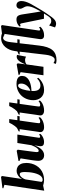

<svg xmlns="http://www.w3.org/2000/svg" viewBox="1275 -2132 1108 3698"><g transform="rotate(-90 1829.0 -283.0)"><path d="M230.5 -411Q241.5 -439 266 -463Q290.5 -487 322.5 -502Q354.5 -517 388.5 -517Q429.5 -517 463.8 -497.8Q498 -478.5 518.8 -436.8Q539.5 -395 539.5 -328Q539.5 -277 526.2 -227.5Q513 -178 486.5 -134.8Q460 -91.5 420.5 -58.5Q381 -25.5 328.2 -6.8Q275.5 12 209.5 12Q183 12 155 6.2Q127 0.5 104 -6L5.5 14.5L118.5 -752.5L51.5 -773L54 -790L267 -817L288.5 -801.5ZM175 -38Q177 -31 186.5 -23.2Q196 -15.5 214.5 -15.5Q248 -15.5 273 -36.8Q298 -58 315.5 -93.8Q333 -129.5 344 -174Q355 -218.5 360 -265.8Q365 -313 365 -357Q365 -406 356.2 -431.2Q347.5 -456.5 321.5 -456.5Q300.5 -456.5 279.5 -437.5Q258.5 -418.5 243 -392Q227.5 -365.5 222 -343.5Z M688 13Q651 13 627.2 -2.2Q603.5 -17.5 592 -41.8Q580.5 -66 580.5 -93.5Q580.5 -109 582.2 -128.8Q584 -148.5 586.5 -170.5Q589 -192.5 592.2 -214.2Q595.5 -236 598.5 -255.5L628 -440L576 -463.5L578.5 -480.5L774 -515.5L795 -496L767 -285.5Q764 -264.5 761 -240Q758 -215.5 755.2 -193Q752.5 -170.5 750.8 -153.8Q749 -137 749 -131Q749 -119 750.8 -110.2Q752.5 -101.5 758.2 -96.5Q764 -91.5 775.5 -91.5Q796.5 -91.5 816.8 -114.2Q837 -137 854 -170Q871 -203 881.5 -233.5L924 -502.5H1086.5L1025 -91Q1023 -75.5 1029.8 -69.2Q1036.5 -63 1043.5 -63Q1053 -63 1065.2 -68.8Q1077.5 -74.5 1087.5 -85.5L1100 -60.5Q1083.5 -40 1058.5 -23.8Q1033.5 -7.5 1003.5 2Q973.5 11.5 941.5 11.5Q900.5 11.5 881 -5.5Q861.5 -22.5 861.5 -53Q861.5 -59 863 -71.5Q864.5 -84 866.8 -100Q869 -116 871.8 -133.8Q874.5 -151.5 877 -168H875Q864 -135 846.5 -102.8Q829 -70.5 805.5 -44.2Q782 -18 752.5 -2.5Q723 13 688 13Z M1317.5 -189.5Q1314 -164.5 1311.2 -142.8Q1308.5 -121 1306.8 -105.8Q1305 -90.5 1305 -83.5Q1305 -72.5 1314.8 -67.5Q1324.5 -62.5 1334.5 -62.5Q1352.5 -62.5 1373.8 -71.5Q1395 -80.5 1409 -95.5L1421.5 -68.5Q1400 -42 1368.2 -24Q1336.5 -6 1300 3Q1263.5 12 1227 12Q1181 12 1155.2 -10.5Q1129.5 -33 1134 -69Q1134.5 -73.5 1136 -82.8Q1137.5 -92 1139.8 -106.8Q1142 -121.5 1145.2 -142.5Q1148.5 -163.5 1152.5 -192L1190 -458.5H1145.5L1149 -477L1214.5 -510.5Q1232.5 -527.5 1251.8 -553.2Q1271 -579 1287.8 -607.2Q1304.5 -635.5 1314.5 -659.5H1385L1363 -502.5H1445L1438 -458.5H1356Z M1639 -189.5Q1635.5 -164.5 1632.8 -142.8Q1630 -121 1628.2 -105.8Q1626.5 -90.5 1626.5 -83.5Q1626.5 -72.5 1636.2 -67.5Q1646 -62.5 1656 -62.5Q1674 -62.5 1695.2 -71.5Q1716.5 -80.5 1730.5 -95.5L1743 -68.5Q1721.5 -42 1689.8 -24Q1658 -6 1621.5 3Q1585 12 1548.5 12Q1502.5 12 1476.8 -10.5Q1451 -33 1455.5 -69Q1456 -73.5 1457.5 -82.8Q1459 -92 1461.2 -106.8Q1463.5 -121.5 1466.8 -142.5Q1470 -163.5 1474 -192L1511.5 -458.5H1467L1470.5 -477L1536 -510.5Q1554 -527.5 1573.2 -553.2Q1592.5 -579 1609.2 -607.2Q1626 -635.5 1636 -659.5H1706.5L1684.5 -502.5H1766.5L1759.5 -458.5H1677.5Z M2179.5 -100.5Q2165.5 -81 2133.8 -54.5Q2102 -28 2054.2 -8Q2006.5 12 1944.5 12Q1893.5 12 1856.2 -5.5Q1819 -23 1795.2 -52.2Q1771.5 -81.5 1760 -118Q1748.5 -154.5 1748.5 -192.5Q1748.5 -263.5 1772 -323.2Q1795.5 -383 1838.2 -426.8Q1881 -470.5 1938.8 -494.8Q1996.5 -519 2064.5 -519Q2119.5 -519 2152.8 -505.2Q2186 -491.5 2201 -468Q2216 -444.5 2216 -414.5Q2216 -369.5 2195.8 -337.8Q2175.5 -306 2142.5 -285.5Q2109.5 -265 2070.8 -253.2Q2032 -241.5 1993.8 -236.5Q1955.5 -231.5 1926 -230.5Q1923 -196 1926.5 -164.8Q1930 -133.5 1941.5 -109.8Q1953 -86 1974.5 -72.2Q1996 -58.5 2029 -58.5Q2059.5 -58.5 2085.2 -68Q2111 -77.5 2131.2 -92.5Q2151.5 -107.5 2165.5 -123ZM2028 -488Q2005.5 -488 1988.2 -465Q1971 -442 1958.8 -405.8Q1946.5 -369.5 1938.8 -328.5Q1931 -287.5 1928 -251.5Q1943 -255 1961.5 -264.8Q1980 -274.5 1998.8 -290Q2017.5 -305.5 2033.2 -326.2Q2049 -347 2058.8 -372.8Q2068.5 -398.5 2068.5 -429Q2068.5 -464.5 2057 -476.2Q2045.5 -488 2028 -488Z M2228.5 0 2288.5 -440 2235 -463.5 2237.5 -480.5 2437.5 -515.5 2458.5 -496.5 2446.5 -406 2438.5 -346.5Q2449 -374.5 2463 -404Q2477 -433.5 2495.2 -458.8Q2513.5 -484 2536.2 -499.8Q2559 -515.5 2586 -515.5Q2600 -515.5 2608.5 -512.8Q2617 -510 2620.5 -507.5L2586.5 -334.5Q2583.5 -338.5 2564 -346.2Q2544.5 -354 2522.5 -354Q2509 -354 2496.8 -352Q2484.5 -350 2473.8 -346.2Q2463 -342.5 2453.8 -337Q2444.5 -331.5 2437 -324.5L2391.5 0Z M2696.5 -561.5Q2703 -607.5 2722 -652.5Q2741 -697.5 2772 -734.2Q2803 -771 2846.2 -793Q2889.5 -815 2945 -815Q2971.5 -815 2992 -811Q3012.5 -807 3029 -801L3010 -746Q2996.5 -760.5 2985.2 -769.2Q2974 -778 2950.5 -778Q2933 -778 2915.8 -765.2Q2898.5 -752.5 2885.2 -720.2Q2872 -688 2865.5 -630L2851 -502.5H2921.5L2915.5 -458.5H2844.5L2800.5 -83Q2790 5.5 2768.8 69Q2747.5 132.5 2713.5 172.8Q2679.5 213 2630.8 232.2Q2582 251.5 2517 251.5Q2494.5 251.5 2478.2 247.5Q2462 243.5 2447.5 238.5L2464 193Q2475 200.5 2485.5 206Q2496 211.5 2506.8 214.2Q2517.5 217 2528.5 217Q2552.5 217 2571.5 196Q2590.5 175 2604 135.2Q2617.5 95.5 2624 40.5L2682.5 -458.5H2627.5L2631.5 -477L2688 -502.5ZM3090.5 -92.5Q3090.5 -74 3094.8 -68.5Q3099 -63 3106.5 -63Q3115 -63 3126.5 -67.8Q3138 -72.5 3150.5 -85L3163 -60.5Q3142 -36.5 3116 -20.2Q3090 -4 3059.2 4Q3028.5 12 2993 12Q2972.5 12 2956.8 5Q2941 -2 2932.2 -17Q2923.5 -32 2923.5 -56Q2923.5 -60.5 2924.5 -68.2Q2925.5 -76 2926.8 -85.8Q2928 -95.5 2929.5 -105L3025.5 -752.5L2958.5 -773L2961 -790L3174 -817L3195.5 -801.5Z M3228.5 -421.5Q3225 -437.5 3219.2 -443.8Q3213.5 -450 3206.5 -450Q3198.5 -450 3192 -446.8Q3185.5 -443.5 3177 -436.5L3167 -459.5Q3182 -477 3202.5 -490.5Q3223 -504 3249 -512Q3275 -520 3306.5 -520Q3336 -520 3354.2 -508.2Q3372.5 -496.5 3382.8 -473.2Q3393 -450 3399 -415Q3402.5 -395 3407.8 -359.8Q3413 -324.5 3419.5 -282.8Q3426 -241 3432.2 -201Q3438.5 -161 3443.5 -131.5L3457.5 -51L3512.5 -155.5Q3524 -178 3532.5 -198.8Q3541 -219.5 3546.8 -238.8Q3552.5 -258 3555 -275.8Q3557.5 -293.5 3557.5 -309Q3557 -336.5 3545 -360.5Q3533 -384.5 3521 -406.8Q3509 -429 3509 -452Q3509 -482.5 3528.5 -501.5Q3548 -520.5 3574.5 -520.5Q3605.5 -520.5 3623.8 -506.5Q3642 -492.5 3650 -471Q3658 -449.5 3658 -426Q3658 -385.5 3644.5 -342.8Q3631 -300 3608.2 -255.8Q3585.5 -211.5 3558 -166.5Q3541 -138.5 3528 -116.2Q3515 -94 3503.5 -73.8Q3492 -53.5 3478.5 -31.5Q3465 -9.5 3447.2 18Q3429.5 45.5 3403.5 82.5Q3373 127 3345 163.8Q3317 200.5 3287.8 222Q3258.5 243.5 3223.5 243.5Q3200.5 243.5 3184.2 237.2Q3168 231 3150 223L3187.5 108.5Q3197.5 116.5 3219.5 133.5Q3241.5 150.5 3273 150.5Q3310 150.5 3333.2 130Q3356.5 109.5 3375.5 77.2Q3394.5 45 3418 9.5H3316.5Z"/></g></svg>

Font: Merriweather 144pt Black
Style: Italic
Weight: 900
Italic angle: -7.8°
Version: Version 2.101